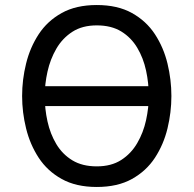

<svg xmlns="http://www.w3.org/2000/svg" viewBox="-20 -732 770 764"><path d="M115 -310V-389H615V-310ZM365 12Q282.5 12 225.5 -19.8Q168.5 -51.5 134 -104.2Q99.5 -157 83.8 -221Q68 -285 68 -350Q68 -415 83.8 -479Q99.5 -543 134 -595.8Q168.5 -648.5 225.5 -680.2Q282.5 -712 365 -712Q448 -712 505 -680.2Q562 -648.5 596.5 -595.8Q631 -543 646.5 -479Q662 -415 662 -350Q662 -285 646.5 -221Q631 -157 596.5 -104.2Q562 -51.5 505 -19.8Q448 12 365 12ZM365 -70Q423 -70 462.5 -95.5Q502 -121 526.2 -162.8Q550.5 -204.5 561.2 -253.8Q572 -303 572 -350Q572 -401.5 561.2 -451.2Q550.5 -501 526.2 -541.8Q502 -582.5 462.5 -606.8Q423 -631 365 -631Q307.5 -631 268 -605.5Q228.5 -580 204.2 -538.2Q180 -496.5 169 -447Q158 -397.5 158 -350Q158 -298.5 169 -248.8Q180 -199 204.2 -158.5Q228.5 -118 268 -94Q307.5 -70 365 -70Z"/></svg>

Font: Overpass
Style: Regular
Weight: 400
Designer: Delve Withrington, Dave Bailey, Thomas Jockin
Foundry: Delve Fonts LLC
Version: Version 4.000